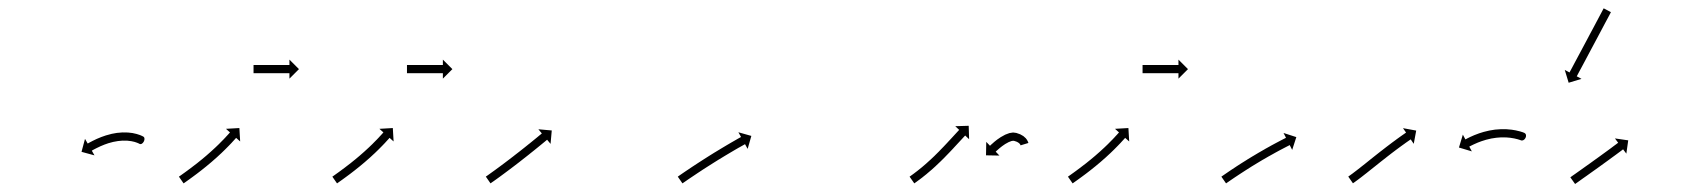

<svg xmlns="http://www.w3.org/2000/svg" viewBox="-20 -549 4118 468"><path d="M319.7 -198.5C327.6 -193.9 336.9 -211.1 329.6 -215.9L318.5 -199.3C323.7 -195.8 333.6 -213.5 329.8 -215.8C329.8 -215.8 329.8 -215.8 329.8 -215.8C329.7 -215.8 329.7 -215.8 329.7 -215.8C328.9 -216.3 328 -216.8 327.1 -217.2C327.1 -217.2 327 -217.3 327 -217.3C326.9 -217.3 326.8 -217.4 326.8 -217.4C325.1 -218.2 323.3 -218.9 321.5 -219.7C321.5 -219.7 321.4 -219.7 321.4 -219.7C321.3 -219.7 321.2 -219.8 321.2 -219.8C318.7 -220.7 316.1 -221.5 313.5 -222.3C313.5 -222.3 313.5 -222.3 313.4 -222.4C313.3 -222.4 313.2 -222.4 313.2 -222.4C310 -223.3 306.8 -224 303.5 -224.6C303.5 -224.6 303.4 -224.6 303.3 -224.6C303.2 -224.6 303.2 -224.7 303.2 -224.7C299.4 -225.3 295.6 -225.7 291.8 -226C291.8 -226 291.7 -226 291.6 -226C291.6 -226 291.5 -226 291.5 -226C287.3 -226.3 283.1 -226.3 279 -226.2C279 -226.2 278.9 -226.2 278.8 -226.2C278.7 -226.2 278.6 -226.2 278.6 -226.2C274.2 -226 269.9 -225.6 265.5 -225.1C265.5 -225.1 265.4 -225.1 265.3 -225.1C265.3 -225.1 265.2 -225.1 265.2 -225.1C260.7 -224.4 256.3 -223.6 251.9 -222.7C251.9 -222.7 251.9 -222.7 251.8 -222.6C251.7 -222.6 251.7 -222.6 251.7 -222.6C247.3 -221.6 243.1 -220.4 238.8 -219.1C238.8 -219.1 238.7 -219.1 238.7 -219.1C238.6 -219.1 238.6 -219.1 238.6 -219.1C234.5 -217.8 230.5 -216.4 226.6 -214.9C226.6 -214.9 226.5 -214.9 226.5 -214.9C226.4 -214.8 226.4 -214.8 226.4 -214.8C222.8 -213.4 219.3 -211.9 215.8 -210.4C215.8 -210.4 215.7 -210.4 215.7 -210.3C215.6 -210.3 215.6 -210.3 215.6 -210.3C212.6 -208.9 209.6 -207.5 206.7 -206C206.7 -206 206.7 -206 206.6 -206C206.6 -206 206.6 -206 206.6 -206C204.3 -204.8 202 -203.6 199.8 -202.4C199.8 -202.4 199.8 -202.4 199.7 -202.4C199.7 -202.4 199.7 -202.4 199.7 -202.4C198.3 -201.6 196.8 -200.8 195.4 -200L195.3 -200L195.3 -200C194.8 -199.7 194.3 -199.4 193.8 -199.1L187.2 -210.5L178.7 -178.9L210.3 -170.3L203.8 -181.7C204.2 -182 204.7 -182.3 205.2 -182.6L205.2 -182.6L205.2 -182.6C206.6 -183.3 207.9 -184.1 209.3 -184.9C209.3 -184.9 209.3 -184.8 209.3 -184.8C209.3 -184.8 209.2 -184.8 209.2 -184.8C211.4 -186 213.5 -187.1 215.7 -188.2C215.7 -188.2 215.7 -188.2 215.6 -188.2C215.6 -188.1 215.6 -188.1 215.6 -188.1C218.4 -189.5 221.2 -190.8 224 -192.1C224 -192.1 223.9 -192.1 223.9 -192.1C223.9 -192.1 223.8 -192.1 223.8 -192.1C227.1 -193.5 230.4 -194.9 233.8 -196.2C233.8 -196.2 233.7 -196.2 233.7 -196.2C233.7 -196.2 233.6 -196.2 233.6 -196.2C237.3 -197.5 241 -198.8 244.7 -200.1C244.7 -200.1 244.7 -200 244.6 -200C244.6 -200 244.5 -200 244.5 -200C248.4 -201.1 252.4 -202.2 256.3 -203.2C256.3 -203.2 256.3 -203.2 256.2 -203.1C256.1 -203.1 256.1 -203.1 256.1 -203.1C260.1 -204 264.1 -204.7 268.1 -205.3C268.1 -205.3 268.1 -205.3 268 -205.3C267.9 -205.3 267.8 -205.2 267.8 -205.2C271.8 -205.7 275.7 -206.1 279.7 -206.3C279.7 -206.3 279.6 -206.3 279.5 -206.3C279.4 -206.2 279.3 -206.2 279.3 -206.2C283 -206.3 286.7 -206.3 290.4 -206.1C290.4 -206.1 290.4 -206.1 290.3 -206.1C290.2 -206.1 290.1 -206.1 290.1 -206.1C293.4 -205.8 296.8 -205.4 300.1 -204.9C300.1 -204.9 300 -204.9 299.9 -204.9C299.8 -204.9 299.7 -205 299.7 -205C302.5 -204.4 305.4 -203.8 308.1 -203.1C308.1 -203.1 308.1 -203.1 308 -203.1C307.9 -203.1 307.8 -203.2 307.8 -203.2C310 -202.5 312.2 -201.8 314.3 -201C314.3 -201 314.2 -201 314.2 -201.1C314.1 -201.1 314 -201.1 314 -201.1C315.5 -200.5 316.9 -199.9 318.3 -199.3C318.3 -199.3 318.2 -199.3 318.2 -199.3C318.1 -199.4 318 -199.4 318 -199.4C318.6 -199.1 319.2 -198.8 319.8 -198.5C319.8 -198.5 319.7 -198.5 319.7 -198.5C319.7 -198.5 319.7 -198.5 319.7 -198.5Z M417.7 -119.5C417.1 -119.1 416.6 -118.8 416.1 -118.4L427.5 -102C428.1 -102.4 428.6 -102.7 429.1 -103.1L429.1 -103.1L429.1 -103.1C430.6 -104.2 432.1 -105.2 433.6 -106.3L433.6 -106.3L433.6 -106.3C435.9 -107.9 438.2 -109.6 440.5 -111.2L440.5 -111.2L440.5 -111.2C443.5 -113.4 446.5 -115.5 449.4 -117.7L449.4 -117.7L449.4 -117.7C452.9 -120.2 456.4 -122.8 459.8 -125.4C459.8 -125.4 459.8 -125.4 459.8 -125.4C459.8 -125.4 459.8 -125.4 459.8 -125.4C463.6 -128.3 467.4 -131.3 471.2 -134.2C471.2 -134.2 471.2 -134.2 471.2 -134.2C471.3 -134.2 471.3 -134.3 471.3 -134.3C475.3 -137.4 479.3 -140.6 483.2 -143.8C483.2 -143.8 483.2 -143.8 483.2 -143.8C483.3 -143.9 483.3 -143.9 483.3 -143.9C487.3 -147.2 491.4 -150.6 495.4 -154C495.4 -154 495.4 -154 495.4 -154C495.4 -154 495.4 -154 495.4 -154C499.4 -157.4 503.3 -160.9 507.2 -164.4C507.2 -164.4 507.2 -164.4 507.2 -164.4C507.3 -164.4 507.3 -164.4 507.3 -164.4C511 -167.8 514.7 -171.2 518.4 -174.7C518.4 -174.7 518.4 -174.7 518.5 -174.7C518.5 -174.7 518.5 -174.7 518.5 -174.7C521.9 -178 525.3 -181.3 528.7 -184.6C528.7 -184.6 528.7 -184.6 528.7 -184.6C528.7 -184.6 528.7 -184.6 528.7 -184.6C531.7 -187.6 534.7 -190.6 537.6 -193.6C537.6 -193.6 537.6 -193.6 537.7 -193.7C537.7 -193.7 537.7 -193.7 537.7 -193.7C540.2 -196.3 542.6 -198.8 545.1 -201.4L545.1 -201.5L545.1 -201.5C547 -203.5 548.8 -205.5 550.7 -207.6L550.7 -207.6L550.7 -207.6C551.9 -208.9 553.1 -210.2 554.3 -211.5L554.3 -211.5L554.3 -211.6C554.7 -212 555.1 -212.5 555.5 -213L565.4 -204.2L563.5 -236.9L530.8 -235L540.6 -226.2C540.2 -225.8 539.8 -225.3 539.4 -224.9L539.4 -224.9L539.4 -224.9C538.2 -223.6 537.1 -222.3 535.9 -221L535.9 -221L535.9 -221C534.1 -219 532.3 -217.1 530.4 -215.1L530.5 -215.1L530.5 -215.1C528.1 -212.6 525.7 -210.1 523.3 -207.5C523.3 -207.5 523.3 -207.6 523.3 -207.6C523.3 -207.6 523.3 -207.6 523.3 -207.6C520.4 -204.6 517.5 -201.7 514.6 -198.8C514.6 -198.8 514.6 -198.8 514.6 -198.8C514.6 -198.8 514.7 -198.8 514.7 -198.8C511.4 -195.6 508 -192.4 504.7 -189.2C504.7 -189.2 504.7 -189.2 504.7 -189.3C504.7 -189.3 504.8 -189.3 504.8 -189.3C501.2 -185.9 497.5 -182.6 493.8 -179.2C493.8 -179.2 493.9 -179.3 493.9 -179.3C493.9 -179.3 493.9 -179.3 493.9 -179.3C490.1 -175.9 486.2 -172.5 482.4 -169.2C482.4 -169.2 482.4 -169.2 482.4 -169.2C482.4 -169.2 482.4 -169.2 482.4 -169.2C478.5 -165.9 474.5 -162.6 470.6 -159.3C470.6 -159.3 470.6 -159.3 470.6 -159.3C470.6 -159.3 470.6 -159.4 470.6 -159.4C466.7 -156.2 462.8 -153.1 458.9 -149.9C458.9 -149.9 458.9 -150 458.9 -150C458.9 -150 458.9 -150 458.9 -150C455.2 -147.1 451.5 -144.2 447.7 -141.4C447.7 -141.4 447.7 -141.4 447.7 -141.4C447.7 -141.4 447.8 -141.4 447.8 -141.4C444.4 -138.8 441 -136.3 437.5 -133.8L437.6 -133.8L437.6 -133.8C434.7 -131.7 431.8 -129.5 428.8 -127.4L428.8 -127.4L428.9 -127.5C426.6 -125.8 424.3 -124.2 422.1 -122.6L422.1 -122.6L422.1 -122.6C420.6 -121.6 419.1 -120.5 417.7 -119.5L417.7 -119.5ZM599 -390.5C598.7 -390.5 598.3 -390.5 598 -390.5V-370.5C598.3 -370.5 598.7 -370.5 599 -370.5C599.9 -370.5 600.8 -370.5 601.8 -370.5C603.2 -370.5 604.6 -370.5 606.1 -370.5C607.9 -370.5 609.8 -370.5 611.7 -370.5C613.9 -370.5 616.1 -370.5 618.3 -370.5C620.8 -370.5 623.2 -370.5 625.7 -370.5C628.3 -370.5 631 -370.5 633.6 -370.5C636.3 -370.5 639 -370.5 641.7 -370.5C644.5 -370.5 647.2 -370.5 649.9 -370.5C652.5 -370.5 655.2 -370.5 657.8 -370.5C660.3 -370.5 662.7 -370.5 665.2 -370.5C667.4 -370.5 669.6 -370.5 671.8 -370.5C673.7 -370.5 675.6 -370.5 677.4 -370.5C678.9 -370.5 680.3 -370.5 681.7 -370.5C682.7 -370.5 683.6 -370.5 684.5 -370.5C684.8 -370.5 685.2 -370.5 685.5 -370.5V-357.3L708.7 -380.5L685.5 -403.7V-390.5C685.2 -390.5 684.8 -390.5 684.5 -390.5C683.6 -390.5 682.7 -390.5 681.7 -390.5C680.3 -390.5 678.9 -390.5 677.4 -390.5C675.6 -390.5 673.7 -390.5 671.8 -390.5C669.6 -390.5 667.4 -390.5 665.2 -390.5C662.7 -390.5 660.3 -390.5 657.8 -390.5C655.2 -390.5 652.5 -390.5 649.9 -390.5C647.2 -390.5 644.5 -390.5 641.7 -390.5C639 -390.5 636.3 -390.5 633.6 -390.5C631 -390.5 628.3 -390.5 625.7 -390.5C623.2 -390.5 620.8 -390.5 618.3 -390.5C616.1 -390.5 613.9 -390.5 611.7 -390.5C609.8 -390.5 607.9 -390.5 606.1 -390.5C604.6 -390.5 603.2 -390.5 601.8 -390.5C600.8 -390.5 599.9 -390.5 599 -390.5Z M791.7 -119.5C791.1 -119.1 790.6 -118.8 790.1 -118.4L801.5 -102C802.1 -102.4 802.6 -102.7 803.1 -103.1L803.1 -103.1L803.1 -103.1C804.6 -104.2 806.1 -105.2 807.6 -106.3L807.6 -106.3L807.6 -106.3C809.9 -107.9 812.2 -109.6 814.5 -111.2L814.5 -111.2L814.5 -111.2C817.5 -113.4 820.5 -115.5 823.4 -117.7L823.4 -117.7L823.4 -117.7C826.9 -120.2 830.4 -122.8 833.8 -125.4C833.8 -125.4 833.8 -125.4 833.8 -125.4C833.8 -125.4 833.8 -125.4 833.8 -125.4C837.6 -128.3 841.4 -131.3 845.2 -134.2C845.2 -134.2 845.2 -134.2 845.2 -134.2C845.3 -134.2 845.3 -134.3 845.3 -134.3C849.3 -137.4 853.3 -140.6 857.2 -143.8C857.2 -143.8 857.2 -143.8 857.2 -143.8C857.3 -143.9 857.3 -143.9 857.3 -143.9C861.3 -147.2 865.4 -150.6 869.4 -154C869.4 -154 869.4 -154 869.4 -154C869.4 -154 869.4 -154 869.4 -154C873.4 -157.4 877.3 -160.9 881.2 -164.4C881.2 -164.4 881.2 -164.4 881.2 -164.4C881.3 -164.4 881.3 -164.4 881.3 -164.4C885 -167.8 888.7 -171.2 892.4 -174.7C892.4 -174.7 892.4 -174.7 892.5 -174.7C892.5 -174.7 892.5 -174.7 892.5 -174.7C895.9 -178 899.3 -181.3 902.7 -184.6C902.7 -184.6 902.7 -184.6 902.7 -184.6C902.7 -184.6 902.7 -184.6 902.7 -184.6C905.7 -187.6 908.7 -190.6 911.6 -193.6C911.6 -193.6 911.6 -193.6 911.7 -193.7C911.7 -193.7 911.7 -193.7 911.7 -193.7C914.2 -196.3 916.6 -198.8 919.1 -201.4L919.1 -201.5L919.1 -201.5C921 -203.5 922.8 -205.5 924.7 -207.6L924.7 -207.6L924.7 -207.6C925.9 -208.9 927.1 -210.2 928.3 -211.5L928.3 -211.5L928.3 -211.6C928.7 -212 929.1 -212.5 929.5 -213L939.4 -204.2L937.5 -236.9L904.8 -235L914.6 -226.2C914.2 -225.8 913.8 -225.3 913.4 -224.9L913.4 -224.9L913.4 -224.9C912.2 -223.6 911.1 -222.3 909.9 -221L909.9 -221L909.9 -221C908.1 -219 906.3 -217.1 904.4 -215.1L904.5 -215.1L904.5 -215.1C902.1 -212.6 899.7 -210.1 897.3 -207.5C897.3 -207.5 897.3 -207.6 897.3 -207.6C897.3 -207.6 897.3 -207.6 897.3 -207.6C894.4 -204.6 891.5 -201.7 888.6 -198.8C888.6 -198.8 888.6 -198.8 888.6 -198.8C888.6 -198.8 888.7 -198.8 888.7 -198.8C885.4 -195.6 882 -192.4 878.7 -189.2C878.7 -189.2 878.7 -189.2 878.7 -189.3C878.7 -189.3 878.8 -189.3 878.8 -189.3C875.2 -185.9 871.5 -182.6 867.8 -179.2C867.8 -179.2 867.9 -179.3 867.9 -179.3C867.9 -179.3 867.9 -179.3 867.9 -179.3C864.1 -175.9 860.2 -172.5 856.4 -169.2C856.4 -169.2 856.4 -169.2 856.4 -169.2C856.4 -169.2 856.4 -169.2 856.4 -169.2C852.5 -165.9 848.5 -162.6 844.6 -159.3C844.6 -159.3 844.6 -159.3 844.6 -159.3C844.6 -159.3 844.6 -159.4 844.6 -159.4C840.7 -156.2 836.8 -153.1 832.9 -149.9C832.9 -149.9 832.9 -150 832.9 -150C832.9 -150 832.9 -150 832.9 -150C829.2 -147.1 825.5 -144.2 821.7 -141.4C821.7 -141.4 821.7 -141.4 821.7 -141.4C821.7 -141.4 821.8 -141.4 821.8 -141.4C818.4 -138.8 815 -136.3 811.5 -133.8L811.6 -133.8L811.6 -133.8C808.7 -131.7 805.8 -129.5 802.8 -127.4L802.8 -127.4L802.9 -127.5C800.6 -125.8 798.3 -124.2 796.1 -122.6L796.1 -122.6L796.1 -122.6C794.6 -121.6 793.1 -120.5 791.7 -119.5L791.7 -119.5ZM973 -390.5C972.7 -390.5 972.3 -390.5 972 -390.5V-370.5C972.3 -370.5 972.7 -370.5 973 -370.5C973.9 -370.5 974.8 -370.5 975.8 -370.5C977.2 -370.5 978.6 -370.5 980.1 -370.5C981.9 -370.5 983.8 -370.5 985.7 -370.5C987.9 -370.5 990.1 -370.5 992.3 -370.5C994.8 -370.5 997.2 -370.5 999.7 -370.5C1002.3 -370.5 1005 -370.5 1007.6 -370.5C1010.3 -370.5 1013 -370.5 1015.7 -370.5C1018.5 -370.5 1021.2 -370.5 1023.9 -370.5C1026.5 -370.5 1029.2 -370.5 1031.8 -370.5C1034.3 -370.5 1036.7 -370.5 1039.2 -370.5C1041.4 -370.5 1043.6 -370.5 1045.8 -370.5C1047.7 -370.5 1049.6 -370.5 1051.4 -370.5C1052.9 -370.5 1054.3 -370.5 1055.7 -370.5C1056.7 -370.5 1057.6 -370.5 1058.5 -370.5C1058.8 -370.5 1059.2 -370.5 1059.5 -370.5V-357.3L1082.7 -380.5L1059.5 -403.7V-390.5C1059.2 -390.5 1058.8 -390.5 1058.5 -390.5C1057.6 -390.5 1056.7 -390.5 1055.7 -390.5C1054.3 -390.5 1052.9 -390.5 1051.4 -390.5C1049.6 -390.5 1047.7 -390.5 1045.8 -390.5C1043.6 -390.5 1041.4 -390.5 1039.2 -390.5C1036.7 -390.5 1034.3 -390.5 1031.8 -390.5C1029.2 -390.5 1026.5 -390.5 1023.9 -390.5C1021.2 -390.5 1018.5 -390.5 1015.7 -390.5C1013 -390.5 1010.3 -390.5 1007.6 -390.5C1005 -390.5 1002.3 -390.5 999.7 -390.5C997.2 -390.5 994.8 -390.5 992.3 -390.5C990.1 -390.5 987.9 -390.5 985.7 -390.5C983.8 -390.5 981.9 -390.5 980.1 -390.5C978.6 -390.5 977.2 -390.5 975.8 -390.5C974.8 -390.5 973.9 -390.5 973 -390.5Z M1165.7 -119.6C1165.2 -119.2 1164.7 -118.8 1164.2 -118.5L1175.6 -102.1C1176.1 -102.4 1176.6 -102.8 1177.2 -103.1L1177.2 -103.1L1177.2 -103.2C1178.7 -104.2 1180.2 -105.2 1181.6 -106.3L1181.6 -106.3L1181.7 -106.3C1184 -107.9 1186.3 -109.6 1188.6 -111.2L1188.6 -111.2L1188.6 -111.2C1191.6 -113.4 1194.6 -115.5 1197.6 -117.7L1197.6 -117.7L1197.6 -117.7C1201.1 -120.3 1204.7 -122.9 1208.2 -125.5L1208.2 -125.5L1208.2 -125.5C1212.1 -128.4 1216.1 -131.4 1220 -134.3L1220 -134.3L1220 -134.3C1224.2 -137.5 1228.4 -140.6 1232.6 -143.8L1232.6 -143.8L1232.6 -143.8C1236.9 -147.1 1241.2 -150.4 1245.5 -153.7L1245.5 -153.7L1245.5 -153.7C1249.8 -157.1 1254.1 -160.4 1258.3 -163.8L1258.3 -163.8L1258.4 -163.8C1262.5 -167 1266.6 -170.3 1270.7 -173.5L1270.7 -173.5L1270.7 -173.6C1274.6 -176.6 1278.4 -179.7 1282.3 -182.8L1282.3 -182.8L1282.3 -182.8C1285.7 -185.5 1289.1 -188.3 1292.5 -191.1L1292.5 -191.1L1292.5 -191.1C1295.4 -193.4 1298.3 -195.8 1301.2 -198.2L1301.2 -198.2L1301.2 -198.2C1303.4 -200 1305.6 -201.8 1307.8 -203.6L1307.8 -203.6L1307.8 -203.6C1309.2 -204.8 1310.6 -206 1312.1 -207.2C1312.6 -207.6 1313.1 -208 1313.6 -208.4L1322 -198.3L1324.9 -231L1292.3 -233.9L1300.7 -223.8C1300.2 -223.4 1299.7 -222.9 1299.3 -222.5C1297.8 -221.4 1296.4 -220.2 1295 -219L1295 -219L1295 -219C1292.9 -217.2 1290.7 -215.4 1288.5 -213.6L1288.5 -213.6L1288.5 -213.6C1285.6 -211.3 1282.8 -208.9 1279.9 -206.6L1279.9 -206.6L1279.9 -206.6C1276.5 -203.8 1273.1 -201.1 1269.7 -198.3L1269.7 -198.3L1269.7 -198.4C1265.9 -195.3 1262.1 -192.2 1258.3 -189.2L1258.3 -189.2L1258.3 -189.2C1254.2 -186 1250.1 -182.7 1246 -179.5L1246 -179.5L1246 -179.5C1241.8 -176.2 1237.5 -172.9 1233.2 -169.6L1233.3 -169.6L1233.3 -169.6C1229 -166.3 1224.7 -163 1220.4 -159.7L1220.4 -159.7L1220.4 -159.7C1216.3 -156.6 1212.1 -153.4 1208 -150.3L1208 -150.3L1208 -150.3C1204.1 -147.4 1200.2 -144.5 1196.3 -141.6L1196.3 -141.6L1196.3 -141.6C1192.8 -139 1189.3 -136.4 1185.8 -133.9L1185.8 -133.9L1185.8 -133.9C1182.9 -131.7 1179.9 -129.6 1176.9 -127.5L1176.9 -127.5L1176.9 -127.5C1174.7 -125.9 1172.4 -124.2 1170.1 -122.6L1170.1 -122.6L1170.1 -122.6C1168.7 -121.6 1167.2 -120.6 1165.7 -119.5L1165.7 -119.5Z M1633.8 -119.6C1633.2 -119.2 1632.7 -118.8 1632.1 -118.4L1643.5 -102C1644.1 -102.4 1644.7 -102.8 1645.2 -103.2C1646.8 -104.3 1648.3 -105.3 1649.9 -106.4L1649.9 -106.4L1649.9 -106.4C1652.3 -108.1 1654.8 -109.8 1657.2 -111.5L1657.2 -111.5L1657.2 -111.5C1660.4 -113.6 1663.6 -115.8 1666.7 -117.9L1666.7 -117.9L1666.7 -117.9C1670.5 -120.5 1674.3 -123 1678.1 -125.5L1678.1 -125.5L1678 -125.5C1682.3 -128.3 1686.5 -131.1 1690.8 -133.9L1690.7 -133.9L1690.7 -133.9C1695.3 -136.8 1699.8 -139.8 1704.4 -142.7L1704.4 -142.7L1704.4 -142.7C1709.1 -145.7 1713.8 -148.7 1718.6 -151.7L1718.6 -151.7L1718.6 -151.7C1723.3 -154.6 1728.1 -157.6 1732.8 -160.6L1732.8 -160.5L1732.8 -160.5C1737.4 -163.4 1742.1 -166.2 1746.7 -169L1746.7 -169L1746.7 -169C1751.1 -171.6 1755.4 -174.2 1759.8 -176.8L1759.8 -176.8L1759.8 -176.8C1763.7 -179.1 1767.6 -181.4 1771.5 -183.7L1771.5 -183.7L1771.5 -183.7C1774.9 -185.6 1778.2 -187.5 1781.5 -189.5L1781.5 -189.5L1781.5 -189.4C1784.1 -190.9 1786.7 -192.4 1789.3 -193.8L1789.3 -193.8L1789.3 -193.8C1790.9 -194.8 1792.6 -195.7 1794.2 -196.6C1794.8 -197 1795.4 -197.3 1796 -197.6L1802.4 -186.1L1811.4 -217.7L1779.8 -226.6L1786.3 -215.1C1785.7 -214.8 1785.1 -214.4 1784.5 -214.1C1782.8 -213.2 1781.1 -212.2 1779.4 -211.3L1779.4 -211.3L1779.4 -211.3C1776.8 -209.8 1774.2 -208.3 1771.6 -206.8L1771.6 -206.8L1771.6 -206.8C1768.2 -204.9 1764.9 -202.9 1761.5 -201L1761.5 -201L1761.5 -201C1757.5 -198.7 1753.6 -196.4 1749.6 -194L1749.6 -194L1749.6 -194C1745.2 -191.4 1740.8 -188.8 1736.4 -186.1L1736.4 -186.1L1736.4 -186.1C1731.7 -183.3 1727 -180.4 1722.4 -177.6L1722.3 -177.6L1722.3 -177.6C1717.5 -174.6 1712.7 -171.6 1707.9 -168.6L1707.9 -168.6L1707.9 -168.6C1703.1 -165.6 1698.4 -162.6 1693.6 -159.5L1693.6 -159.5L1693.6 -159.5C1689 -156.6 1684.4 -153.6 1679.8 -150.6L1679.8 -150.6L1679.8 -150.6C1675.5 -147.8 1671.3 -145 1667 -142.2L1667 -142.2L1667 -142.2C1663.2 -139.6 1659.4 -137.1 1655.6 -134.5L1655.5 -134.5L1655.5 -134.5C1652.3 -132.3 1649.1 -130.2 1645.9 -128L1645.9 -128L1645.9 -128C1643.4 -126.3 1641 -124.6 1638.5 -122.9L1638.5 -122.9L1638.5 -122.9C1636.9 -121.8 1635.4 -120.7 1633.8 -119.6Z M2198.6 -119.5C2198.1 -119.1 2197.6 -118.8 2197.1 -118.4L2208.6 -102C2209.1 -102.4 2209.6 -102.7 2210.1 -103.1L2210.1 -103.1L2210.1 -103.1C2211.5 -104.1 2212.9 -105.1 2214.3 -106.1C2214.3 -106.1 2214.4 -106.1 2214.4 -106.1C2214.4 -106.1 2214.4 -106.2 2214.4 -106.2C2216.6 -107.7 2218.8 -109.3 2220.9 -111C2220.9 -111 2220.9 -111 2221 -111C2221 -111 2221 -111 2221 -111C2223.8 -113.1 2226.6 -115.3 2229.4 -117.4C2229.4 -117.4 2229.4 -117.4 2229.4 -117.4C2229.4 -117.5 2229.4 -117.5 2229.4 -117.5C2232.7 -120.1 2235.9 -122.7 2239.2 -125.3C2239.2 -125.3 2239.2 -125.3 2239.2 -125.4C2239.2 -125.4 2239.2 -125.4 2239.2 -125.4C2242.8 -128.4 2246.4 -131.4 2249.9 -134.5C2249.9 -134.5 2249.9 -134.5 2249.9 -134.5C2249.9 -134.5 2250 -134.5 2250 -134.5C2253.7 -137.9 2257.5 -141.2 2261.2 -144.6C2261.2 -144.6 2261.2 -144.6 2261.2 -144.6C2261.2 -144.7 2261.2 -144.7 2261.2 -144.7C2265 -148.2 2268.8 -151.8 2272.6 -155.5C2272.6 -155.5 2272.6 -155.5 2272.6 -155.5C2272.6 -155.5 2272.6 -155.5 2272.6 -155.5C2276.4 -159.2 2280.1 -162.9 2283.8 -166.6C2283.8 -166.6 2283.8 -166.7 2283.8 -166.7C2283.8 -166.7 2283.8 -166.7 2283.8 -166.7C2287.4 -170.4 2291 -174.1 2294.6 -177.8L2294.6 -177.8L2294.6 -177.8C2297.9 -181.4 2301.3 -184.9 2304.6 -188.4L2304.6 -188.5L2304.6 -188.5C2307.6 -191.7 2310.6 -194.9 2313.6 -198.2C2316.2 -201 2318.7 -203.7 2321.3 -206.5C2323.3 -208.7 2325.3 -210.8 2327.3 -213L2327.3 -213L2327.3 -213C2328.6 -214.4 2329.9 -215.8 2331.2 -217.2L2331.2 -217.2L2331.2 -217.2C2331.7 -217.7 2332.1 -218.2 2332.6 -218.7L2342.2 -209.7L2341.2 -242.4L2308.4 -241.4L2318 -232.4C2317.5 -231.9 2317.1 -231.4 2316.6 -230.9L2316.6 -230.9L2316.6 -230.9C2315.3 -229.5 2314 -228 2312.6 -226.6L2312.6 -226.6L2312.6 -226.6C2310.6 -224.4 2308.6 -222.3 2306.6 -220.1C2304 -217.3 2301.4 -214.5 2298.9 -211.7C2295.9 -208.5 2292.9 -205.3 2289.9 -202.1L2290 -202.1L2290 -202.1C2286.7 -198.6 2283.4 -195.1 2280.1 -191.6L2280.1 -191.6L2280.1 -191.6C2276.6 -187.9 2273.1 -184.3 2269.5 -180.7C2269.5 -180.7 2269.5 -180.7 2269.6 -180.7C2269.6 -180.7 2269.6 -180.7 2269.6 -180.7C2265.9 -177 2262.3 -173.4 2258.6 -169.8C2258.6 -169.8 2258.6 -169.8 2258.6 -169.8C2258.7 -169.8 2258.7 -169.8 2258.7 -169.8C2255 -166.3 2251.3 -162.8 2247.6 -159.3C2247.6 -159.3 2247.6 -159.3 2247.6 -159.3C2247.6 -159.3 2247.6 -159.4 2247.6 -159.4C2244 -156 2240.4 -152.8 2236.7 -149.5C2236.7 -149.5 2236.7 -149.5 2236.8 -149.6C2236.8 -149.6 2236.8 -149.6 2236.8 -149.6C2233.4 -146.6 2229.9 -143.6 2226.4 -140.7C2226.4 -140.7 2226.4 -140.7 2226.4 -140.8C2226.5 -140.8 2226.5 -140.8 2226.5 -140.8C2223.3 -138.2 2220.2 -135.7 2217 -133.2C2217 -133.2 2217 -133.2 2217 -133.2C2217.1 -133.2 2217.1 -133.2 2217.1 -133.2C2214.4 -131.1 2211.7 -129 2208.9 -127C2208.9 -127 2209 -127 2209 -127C2209 -127 2209 -127 2209 -127C2206.9 -125.4 2204.8 -123.9 2202.6 -122.3C2202.6 -122.3 2202.7 -122.4 2202.7 -122.4C2202.7 -122.4 2202.7 -122.4 2202.7 -122.4C2201.3 -121.4 2199.9 -120.4 2198.6 -119.4L2198.6 -119.4ZM2467.4 -195.3C2467.4 -195.1 2467.5 -194.9 2467.6 -194.7L2486.7 -200.5C2486.6 -200.8 2486.5 -201.1 2486.5 -201.3C2486.5 -201.3 2486.4 -201.4 2486.4 -201.4C2486.4 -201.5 2486.4 -201.5 2486.4 -201.5C2486.1 -202.3 2485.8 -203.1 2485.5 -203.9C2485.5 -203.9 2485.5 -204 2485.4 -204C2485.4 -204.1 2485.3 -204.2 2485.3 -204.2C2484.8 -205.4 2484.2 -206.5 2483.6 -207.6C2483.6 -207.6 2483.5 -207.7 2483.5 -207.8C2483.4 -207.9 2483.3 -208.1 2483.3 -208.1C2482.4 -209.5 2481.4 -210.8 2480.3 -212.1C2480.3 -212.1 2480.2 -212.2 2480.1 -212.3C2479.9 -212.4 2479.8 -212.5 2479.8 -212.5C2478.3 -214.1 2476.6 -215.6 2474.9 -216.9C2474.9 -216.9 2474.8 -217 2474.6 -217.1C2474.5 -217.2 2474.4 -217.3 2474.4 -217.3C2472.1 -218.8 2469.7 -220.2 2467.2 -221.4C2467.2 -221.4 2467.1 -221.5 2466.9 -221.6C2466.8 -221.7 2466.6 -221.7 2466.6 -221.7C2463.7 -222.9 2460.8 -224 2457.8 -224.8C2457.8 -224.8 2457.6 -224.8 2457.4 -224.9C2457.3 -224.9 2457.1 -225 2457.1 -225C2454.6 -225.5 2452.1 -225.9 2449.6 -226C2449.6 -226 2449.3 -226 2449.1 -226C2448.8 -226 2448.5 -225.9 2448.5 -225.9C2445.8 -225.7 2443.2 -225.2 2440.5 -224.6C2440.5 -224.6 2440.4 -224.6 2440.2 -224.5C2440.1 -224.5 2439.9 -224.4 2439.9 -224.4C2436.6 -223.4 2433.4 -222.1 2430.3 -220.8C2430.3 -220.8 2430.2 -220.7 2430.1 -220.7C2430 -220.6 2429.9 -220.6 2429.9 -220.6C2426.6 -218.9 2423.3 -217.1 2420.2 -215.2C2420.2 -215.2 2420.1 -215.2 2420 -215.2C2420 -215.1 2419.9 -215.1 2419.9 -215.1C2416.9 -213.2 2414 -211.2 2411.1 -209.1C2411.1 -209.1 2411.1 -209.1 2411 -209C2411 -209 2410.9 -209 2410.9 -209C2408.5 -207.1 2406 -205.1 2403.6 -203.2C2403.6 -203.2 2403.6 -203.1 2403.6 -203.1C2403.5 -203.1 2403.5 -203.1 2403.5 -203.1C2401.6 -201.5 2399.8 -199.9 2398 -198.2C2398 -198.2 2397.9 -198.2 2397.9 -198.2C2397.9 -198.2 2397.9 -198.2 2397.9 -198.2C2396.7 -197.1 2395.5 -196 2394.4 -194.9L2394.3 -194.9L2394.3 -194.8C2393.9 -194.5 2393.5 -194.1 2393.1 -193.7L2384 -203.2L2383.4 -170.4L2416.1 -169.8L2407 -179.3C2407.4 -179.7 2407.8 -180 2408.2 -180.4L2408.1 -180.4L2408.1 -180.4C2409.2 -181.4 2410.3 -182.4 2411.4 -183.4C2411.4 -183.4 2411.4 -183.4 2411.4 -183.4C2411.3 -183.4 2411.3 -183.3 2411.3 -183.3C2413 -184.9 2414.7 -186.4 2416.5 -187.8C2416.5 -187.8 2416.4 -187.8 2416.4 -187.8C2416.4 -187.7 2416.3 -187.7 2416.3 -187.7C2418.5 -189.5 2420.8 -191.3 2423 -193C2423 -193 2423 -193 2422.9 -193C2422.9 -192.9 2422.9 -192.9 2422.9 -192.9C2425.4 -194.7 2428.1 -196.5 2430.7 -198.3C2430.7 -198.3 2430.7 -198.2 2430.6 -198.2C2430.5 -198.1 2430.5 -198.1 2430.5 -198.1C2433.2 -199.7 2436 -201.2 2438.8 -202.7C2438.8 -202.7 2438.7 -202.6 2438.6 -202.6C2438.5 -202.5 2438.4 -202.5 2438.4 -202.5C2440.8 -203.6 2443.3 -204.5 2445.9 -205.4C2445.9 -205.4 2445.8 -205.3 2445.6 -205.3C2445.4 -205.2 2445.3 -205.2 2445.3 -205.2C2446.8 -205.6 2448.4 -205.9 2450 -206C2450 -206 2449.8 -206 2449.5 -206C2449.2 -206 2449 -206 2449 -206C2450.3 -205.9 2451.8 -205.6 2453.1 -205.4C2453.1 -205.4 2452.9 -205.4 2452.8 -205.4C2452.6 -205.5 2452.4 -205.5 2452.4 -205.5C2454.6 -204.9 2456.8 -204.2 2458.8 -203.3C2458.8 -203.3 2458.7 -203.4 2458.6 -203.4C2458.4 -203.5 2458.3 -203.6 2458.3 -203.6C2460 -202.7 2461.6 -201.8 2463.2 -200.7C2463.2 -200.7 2463 -200.8 2462.9 -200.9C2462.8 -201 2462.6 -201.1 2462.6 -201.1C2463.6 -200.3 2464.6 -199.5 2465.5 -198.6C2465.5 -198.6 2465.4 -198.7 2465.3 -198.8C2465.2 -198.9 2465.1 -199.1 2465.1 -199.1C2465.6 -198.4 2466.1 -197.8 2466.6 -197.1C2466.6 -197.1 2466.5 -197.2 2466.5 -197.3C2466.4 -197.4 2466.3 -197.5 2466.3 -197.5C2466.6 -197 2466.9 -196.5 2467.2 -195.9C2467.2 -195.9 2467.1 -196 2467.1 -196.1C2467 -196.2 2467 -196.3 2467 -196.3C2467.2 -195.9 2467.3 -195.5 2467.4 -195.1C2467.4 -195.1 2467.4 -195.1 2467.4 -195.2C2467.4 -195.2 2467.4 -195.3 2467.4 -195.3Z M2584.7 -119.5C2584.1 -119.1 2583.6 -118.8 2583.1 -118.4L2594.5 -102C2595.1 -102.4 2595.6 -102.7 2596.1 -103.1L2596.1 -103.1L2596.1 -103.1C2597.6 -104.2 2599.1 -105.2 2600.6 -106.3L2600.6 -106.3L2600.6 -106.3C2602.9 -107.9 2605.2 -109.6 2607.5 -111.2L2607.5 -111.2L2607.5 -111.2C2610.5 -113.4 2613.5 -115.5 2616.4 -117.7L2616.4 -117.7L2616.4 -117.7C2619.9 -120.2 2623.4 -122.8 2626.8 -125.4C2626.8 -125.4 2626.8 -125.4 2626.8 -125.4C2626.8 -125.4 2626.8 -125.4 2626.8 -125.4C2630.6 -128.3 2634.4 -131.3 2638.2 -134.2C2638.2 -134.2 2638.2 -134.2 2638.2 -134.2C2638.3 -134.2 2638.3 -134.3 2638.3 -134.3C2642.3 -137.4 2646.3 -140.6 2650.2 -143.8C2650.2 -143.8 2650.2 -143.8 2650.2 -143.8C2650.3 -143.9 2650.3 -143.9 2650.3 -143.9C2654.3 -147.2 2658.4 -150.6 2662.4 -154C2662.4 -154 2662.4 -154 2662.4 -154C2662.4 -154 2662.4 -154 2662.4 -154C2666.4 -157.4 2670.3 -160.9 2674.2 -164.4C2674.2 -164.4 2674.2 -164.4 2674.2 -164.4C2674.3 -164.4 2674.3 -164.4 2674.3 -164.4C2678 -167.8 2681.7 -171.2 2685.4 -174.7C2685.4 -174.7 2685.4 -174.7 2685.5 -174.7C2685.5 -174.7 2685.5 -174.7 2685.5 -174.7C2688.9 -178 2692.3 -181.3 2695.7 -184.6C2695.7 -184.6 2695.7 -184.6 2695.7 -184.6C2695.7 -184.6 2695.7 -184.6 2695.7 -184.6C2698.7 -187.6 2701.7 -190.6 2704.6 -193.6C2704.6 -193.6 2704.6 -193.6 2704.7 -193.7C2704.7 -193.7 2704.7 -193.7 2704.7 -193.7C2707.2 -196.3 2709.6 -198.8 2712.1 -201.4L2712.1 -201.5L2712.1 -201.5C2714 -203.5 2715.8 -205.5 2717.7 -207.6L2717.7 -207.6L2717.7 -207.6C2718.9 -208.9 2720.1 -210.2 2721.3 -211.5L2721.3 -211.5L2721.3 -211.6C2721.7 -212 2722.1 -212.5 2722.5 -213L2732.4 -204.2L2730.5 -236.9L2697.8 -235L2707.6 -226.2C2707.2 -225.8 2706.8 -225.3 2706.4 -224.9L2706.4 -224.9L2706.4 -224.9C2705.2 -223.6 2704.1 -222.3 2702.9 -221L2702.9 -221L2702.9 -221C2701.1 -219 2699.3 -217.1 2697.4 -215.1L2697.5 -215.1L2697.5 -215.1C2695.1 -212.6 2692.7 -210.1 2690.3 -207.5C2690.3 -207.5 2690.3 -207.6 2690.3 -207.6C2690.3 -207.6 2690.3 -207.6 2690.3 -207.6C2687.4 -204.6 2684.5 -201.7 2681.6 -198.8C2681.6 -198.8 2681.6 -198.8 2681.6 -198.8C2681.6 -198.8 2681.7 -198.8 2681.7 -198.8C2678.4 -195.6 2675 -192.4 2671.7 -189.2C2671.7 -189.2 2671.7 -189.2 2671.7 -189.3C2671.7 -189.3 2671.8 -189.3 2671.8 -189.3C2668.2 -185.9 2664.5 -182.6 2660.8 -179.2C2660.8 -179.2 2660.9 -179.3 2660.9 -179.3C2660.9 -179.3 2660.9 -179.3 2660.9 -179.3C2657.1 -175.9 2653.2 -172.5 2649.4 -169.2C2649.4 -169.2 2649.4 -169.2 2649.4 -169.2C2649.4 -169.2 2649.4 -169.2 2649.4 -169.2C2645.5 -165.9 2641.5 -162.6 2637.6 -159.3C2637.6 -159.3 2637.6 -159.3 2637.6 -159.3C2637.6 -159.3 2637.6 -159.4 2637.6 -159.4C2633.7 -156.2 2629.8 -153.1 2625.9 -149.9C2625.9 -149.9 2625.9 -150 2625.9 -150C2625.9 -150 2625.9 -150 2625.9 -150C2622.2 -147.1 2618.5 -144.2 2614.7 -141.4C2614.7 -141.4 2614.7 -141.4 2614.7 -141.4C2614.7 -141.4 2614.8 -141.4 2614.8 -141.4C2611.4 -138.8 2608 -136.3 2604.5 -133.8L2604.6 -133.8L2604.6 -133.8C2601.7 -131.7 2598.8 -129.5 2595.8 -127.4L2595.8 -127.4L2595.9 -127.5C2593.6 -125.8 2591.3 -124.2 2589.1 -122.6L2589.1 -122.6L2589.1 -122.6C2587.6 -121.6 2586.1 -120.5 2584.7 -119.5L2584.7 -119.5ZM2766 -390.5C2765.7 -390.5 2765.3 -390.5 2765 -390.5V-370.5C2765.3 -370.5 2765.7 -370.5 2766 -370.5C2766.9 -370.5 2767.8 -370.5 2768.8 -370.5C2770.2 -370.5 2771.6 -370.5 2773.1 -370.5C2774.9 -370.5 2776.8 -370.5 2778.7 -370.5C2780.9 -370.5 2783.1 -370.5 2785.3 -370.5C2787.8 -370.5 2790.2 -370.5 2792.7 -370.5C2795.3 -370.5 2798 -370.5 2800.6 -370.5C2803.3 -370.5 2806 -370.5 2808.7 -370.5C2811.5 -370.5 2814.2 -370.5 2816.9 -370.5C2819.5 -370.5 2822.2 -370.5 2824.8 -370.5C2827.3 -370.5 2829.7 -370.5 2832.2 -370.5C2834.4 -370.5 2836.6 -370.5 2838.8 -370.5C2840.7 -370.5 2842.6 -370.5 2844.4 -370.5C2845.9 -370.5 2847.3 -370.5 2848.7 -370.5C2849.7 -370.5 2850.6 -370.5 2851.5 -370.5C2851.8 -370.5 2852.2 -370.5 2852.5 -370.5V-357.3L2875.7 -380.5L2852.5 -403.7V-390.5C2852.2 -390.5 2851.8 -390.5 2851.5 -390.5C2850.6 -390.5 2849.7 -390.5 2848.7 -390.5C2847.3 -390.5 2845.9 -390.5 2844.4 -390.5C2842.6 -390.5 2840.7 -390.5 2838.8 -390.5C2836.6 -390.5 2834.4 -390.5 2832.2 -390.5C2829.7 -390.5 2827.3 -390.5 2824.8 -390.5C2822.2 -390.5 2819.5 -390.5 2816.9 -390.5C2814.2 -390.5 2811.5 -390.5 2808.7 -390.5C2806 -390.5 2803.3 -390.5 2800.6 -390.5C2798 -390.5 2795.3 -390.5 2792.7 -390.5C2790.2 -390.5 2787.8 -390.5 2785.3 -390.5C2783.1 -390.5 2780.9 -390.5 2778.7 -390.5C2776.8 -390.5 2774.9 -390.5 2773.1 -390.5C2771.6 -390.5 2770.2 -390.5 2768.8 -390.5C2767.8 -390.5 2766.9 -390.5 2766 -390.5Z M2958.8 -119.6C2958.2 -119.2 2957.7 -118.8 2957.1 -118.4L2968.5 -102C2969.1 -102.4 2969.7 -102.8 2970.2 -103.2C2971.8 -104.3 2973.4 -105.4 2974.9 -106.4L2974.9 -106.4L2974.9 -106.4C2977.4 -108.1 2979.8 -109.8 2982.3 -111.5L2982.3 -111.5L2982.3 -111.5C2985.5 -113.6 2988.7 -115.8 2991.9 -118L2991.9 -118L2991.8 -117.9C2995.6 -120.5 2999.5 -123 3003.3 -125.5L3003.3 -125.5L3003.3 -125.5C3007.5 -128.3 3011.8 -131.1 3016.1 -133.8L3016.1 -133.8L3016.1 -133.8C3020.7 -136.8 3025.3 -139.7 3030 -142.6L3030 -142.6L3029.9 -142.6C3034.7 -145.5 3039.6 -148.5 3044.4 -151.4L3044.4 -151.4L3044.4 -151.4C3049.2 -154.3 3054.1 -157.2 3058.9 -160.1L3058.9 -160.1L3058.9 -160C3063.6 -162.8 3068.4 -165.5 3073.2 -168.3L3073.1 -168.2L3073.1 -168.2C3077.6 -170.8 3082.1 -173.3 3086.6 -175.7L3086.5 -175.7L3086.5 -175.7C3090.6 -177.9 3094.6 -180.1 3098.6 -182.3L3098.6 -182.3L3098.6 -182.3C3102 -184.1 3105.4 -185.9 3108.9 -187.7L3108.9 -187.7L3108.9 -187.7C3111.5 -189.1 3114.1 -190.5 3116.8 -191.8L3116.8 -191.8L3116.8 -191.8C3118.5 -192.7 3120.2 -193.6 3121.9 -194.4C3122.5 -194.7 3123.1 -195.1 3123.7 -195.4L3129.7 -183.6L3139.8 -214.8L3108.6 -224.9L3114.6 -213.2C3114 -212.9 3113.4 -212.6 3112.8 -212.2C3111.1 -211.4 3109.3 -210.5 3107.6 -209.6L3107.6 -209.6L3107.6 -209.6C3104.9 -208.2 3102.3 -206.8 3099.6 -205.4L3099.6 -205.4L3099.6 -205.4C3096.1 -203.6 3092.6 -201.8 3089.2 -199.9L3089.2 -199.9L3089.2 -199.9C3085.1 -197.7 3081 -195.5 3076.9 -193.3L3076.9 -193.3L3076.9 -193.2C3072.3 -190.7 3067.8 -188.2 3063.3 -185.7L3063.3 -185.6L3063.3 -185.6C3058.4 -182.9 3053.6 -180.1 3048.9 -177.3L3048.8 -177.3L3048.8 -177.3C3043.9 -174.4 3039 -171.5 3034.1 -168.5L3034 -168.5L3034 -168.5C3029.1 -165.6 3024.3 -162.6 3019.4 -159.6L3019.4 -159.6L3019.4 -159.5C3014.7 -156.6 3010 -153.7 3005.3 -150.7L3005.3 -150.7L3005.3 -150.7C3001 -147.9 2996.6 -145.1 2992.3 -142.3L2992.3 -142.2L2992.3 -142.2C2988.4 -139.7 2984.6 -137.1 2980.7 -134.6L2980.7 -134.6L2980.7 -134.6C2977.5 -132.4 2974.2 -130.2 2971 -128L2971 -128L2971 -128C2968.5 -126.3 2966 -124.6 2963.6 -122.9L2963.6 -122.9L2963.6 -122.9C2962 -121.8 2960.4 -120.7 2958.8 -119.6Z M3267.8 -119.6C3267.3 -119.3 3266.9 -119 3266.4 -118.6L3277.8 -102.2C3278.2 -102.5 3278.7 -102.8 3279.2 -103.2L3279.2 -103.2L3279.2 -103.2C3280.6 -104.2 3282 -105.1 3283.4 -106.1C3283.4 -106.1 3283.4 -106.1 3283.4 -106.1C3283.4 -106.1 3283.4 -106.2 3283.4 -106.2C3285.6 -107.7 3287.8 -109.3 3290 -111C3290 -111 3290 -111 3290 -111C3290 -111 3290 -111 3290 -111C3292.9 -113.2 3295.8 -115.3 3298.6 -117.5L3298.6 -117.5L3298.7 -117.6C3302.1 -120.2 3305.5 -122.9 3308.9 -125.6L3308.9 -125.6L3309 -125.6C3312.8 -128.6 3316.7 -131.7 3320.5 -134.8C3324.7 -138.1 3328.8 -141.4 3333 -144.7C3337.3 -148.2 3341.7 -151.7 3346 -155.1L3346 -155.1L3346 -155.1C3350.4 -158.5 3354.8 -162 3359.2 -165.4L3359.2 -165.4L3359.1 -165.4C3363.4 -168.8 3367.7 -172.1 3372 -175.4L3372 -175.4L3372 -175.4C3376.1 -178.5 3380.2 -181.6 3384.2 -184.6L3384.2 -184.6L3384.2 -184.6C3387.9 -187.4 3391.6 -190.1 3395.3 -192.8L3395.3 -192.8L3395.3 -192.8C3398.4 -195.1 3401.6 -197.4 3404.8 -199.6L3404.7 -199.6L3404.7 -199.6C3407.2 -201.4 3409.6 -203.1 3412.1 -204.8L3412.1 -204.8L3412.1 -204.8C3413.7 -205.9 3415.3 -207 3416.9 -208.1L3416.9 -208.1L3416.9 -208.1C3417.4 -208.5 3418 -208.9 3418.6 -209.3L3426 -198.4L3432 -230.7L3399.8 -236.6L3407.3 -225.8C3406.7 -225.4 3406.1 -225 3405.5 -224.6L3405.5 -224.6L3405.5 -224.6C3403.9 -223.5 3402.3 -222.3 3400.7 -221.2L3400.6 -221.2L3400.6 -221.2C3398.1 -219.5 3395.6 -217.7 3393.1 -215.9L3393.1 -215.9L3393.1 -215.9C3389.9 -213.6 3386.7 -211.3 3383.5 -209L3383.5 -209L3383.5 -208.9C3379.7 -206.2 3376 -203.4 3372.3 -200.7L3372.2 -200.6L3372.2 -200.6C3368.1 -197.5 3364 -194.4 3359.9 -191.3L3359.9 -191.3L3359.9 -191.3C3355.5 -187.9 3351.2 -184.6 3346.9 -181.2L3346.8 -181.2L3346.8 -181.2C3342.4 -177.7 3338 -174.3 3333.6 -170.8L3333.6 -170.8L3333.6 -170.8C3329.2 -167.3 3324.9 -163.8 3320.5 -160.4C3316.4 -157.1 3312.2 -153.7 3308.1 -150.4C3304.2 -147.4 3300.4 -144.3 3296.5 -141.3L3296.6 -141.3L3296.6 -141.3C3293.2 -138.6 3289.8 -136 3286.4 -133.4L3286.4 -133.4L3286.4 -133.4C3283.6 -131.2 3280.8 -129.1 3278 -127C3278 -127 3278 -127 3278 -127C3278 -127 3278.1 -127 3278.1 -127C3276 -125.5 3273.8 -123.9 3271.7 -122.4C3271.7 -122.4 3271.7 -122.4 3271.7 -122.4C3271.7 -122.4 3271.8 -122.4 3271.8 -122.4C3270.4 -121.4 3269.1 -120.5 3267.8 -119.6L3267.8 -119.6ZM3687.1 -207C3696.1 -203.3 3705.7 -220.4 3695.2 -225.3L3686.7 -207.2C3691.8 -204.9 3698.1 -224.1 3694.8 -225.5C3694.8 -225.5 3694.7 -225.5 3694.7 -225.5C3694.7 -225.5 3694.6 -225.5 3694.6 -225.5C3693.5 -226 3692.3 -226.4 3691.1 -226.9C3691.1 -226.9 3691 -226.9 3691 -226.9C3691 -226.9 3690.9 -226.9 3690.9 -226.9C3688.8 -227.6 3686.7 -228.3 3684.5 -228.9C3684.5 -228.9 3684.5 -228.9 3684.4 -228.9C3684.4 -228.9 3684.3 -228.9 3684.3 -228.9C3681.4 -229.7 3678.5 -230.4 3675.5 -231C3675.5 -231 3675.5 -231.1 3675.4 -231.1C3675.4 -231.1 3675.3 -231.1 3675.3 -231.1C3671.7 -231.8 3668.2 -232.4 3664.6 -232.9C3664.6 -232.9 3664.5 -232.9 3664.4 -232.9C3664.4 -232.9 3664.3 -232.9 3664.3 -232.9C3660.2 -233.4 3656.2 -233.8 3652.1 -234C3652.1 -234 3652 -234 3651.9 -234C3651.9 -234 3651.8 -234 3651.8 -234C3647.4 -234.2 3643 -234.2 3638.6 -234.1C3638.6 -234.1 3638.5 -234.1 3638.5 -234.1C3638.4 -234.1 3638.3 -234.1 3638.3 -234.1C3633.8 -233.9 3629.2 -233.6 3624.7 -233.1C3624.7 -233.1 3624.6 -233.1 3624.6 -233.1C3624.5 -233.1 3624.4 -233.1 3624.4 -233.1C3619.9 -232.5 3615.3 -231.8 3610.8 -230.9C3610.8 -230.9 3610.7 -230.9 3610.7 -230.9C3610.6 -230.9 3610.6 -230.9 3610.6 -230.9C3606.1 -229.9 3601.8 -228.9 3597.4 -227.7C3597.4 -227.7 3597.4 -227.7 3597.3 -227.7C3597.3 -227.7 3597.2 -227.7 3597.2 -227.7C3593.1 -226.5 3589.1 -225.2 3585 -223.9C3585 -223.9 3585 -223.9 3584.9 -223.8C3584.9 -223.8 3584.8 -223.8 3584.8 -223.8C3581.2 -222.5 3577.6 -221.2 3574 -219.7C3574 -219.7 3574 -219.7 3574 -219.7C3573.9 -219.7 3573.9 -219.7 3573.9 -219.7C3570.9 -218.4 3567.9 -217.1 3564.9 -215.7C3564.9 -215.7 3564.9 -215.7 3564.8 -215.7C3564.8 -215.7 3564.8 -215.7 3564.8 -215.7C3562.5 -214.6 3560.2 -213.5 3557.9 -212.3C3557.9 -212.3 3557.9 -212.3 3557.9 -212.3C3557.9 -212.3 3557.8 -212.3 3557.8 -212.3C3556.4 -211.6 3554.9 -210.8 3553.5 -210C3553.5 -210 3553.4 -210 3553.4 -210C3553.4 -210 3553.4 -210 3553.4 -210C3552.9 -209.8 3552.4 -209.5 3551.9 -209.2L3545.7 -220.8L3536.2 -189.4L3567.6 -180L3561.4 -191.6C3561.8 -191.9 3562.3 -192.1 3562.8 -192.4C3562.8 -192.4 3562.8 -192.4 3562.8 -192.4C3562.8 -192.4 3562.8 -192.4 3562.8 -192.4C3564.2 -193.1 3565.5 -193.8 3566.9 -194.5C3566.9 -194.5 3566.9 -194.5 3566.9 -194.5C3566.9 -194.5 3566.8 -194.4 3566.8 -194.4C3569 -195.5 3571.1 -196.6 3573.3 -197.6C3573.3 -197.6 3573.3 -197.6 3573.2 -197.6C3573.2 -197.5 3573.2 -197.5 3573.2 -197.5C3576 -198.8 3578.8 -200 3581.6 -201.2C3581.6 -201.2 3581.6 -201.2 3581.6 -201.2C3581.5 -201.2 3581.5 -201.2 3581.5 -201.2C3584.8 -202.5 3588.2 -203.8 3591.6 -205C3591.6 -205 3591.5 -205 3591.5 -205C3591.5 -204.9 3591.4 -204.9 3591.4 -204.9C3595.2 -206.2 3598.9 -207.4 3602.8 -208.5C3602.8 -208.5 3602.7 -208.5 3602.6 -208.4C3602.6 -208.4 3602.5 -208.4 3602.5 -208.4C3606.6 -209.5 3610.6 -210.4 3614.7 -211.3C3614.7 -211.3 3614.6 -211.3 3614.6 -211.3C3614.5 -211.3 3614.5 -211.3 3614.5 -211.3C3618.6 -212 3622.8 -212.7 3627 -213.2C3627 -213.2 3627 -213.2 3626.9 -213.2C3626.8 -213.2 3626.7 -213.2 3626.7 -213.2C3630.9 -213.6 3635.1 -214 3639.3 -214.2C3639.3 -214.2 3639.2 -214.2 3639.1 -214.2C3639.1 -214.2 3639 -214.1 3639 -214.1C3643 -214.2 3647 -214.2 3651.1 -214C3651.1 -214 3651 -214 3650.9 -214.1C3650.9 -214.1 3650.8 -214.1 3650.8 -214.1C3654.5 -213.8 3658.3 -213.5 3662 -213.1C3662 -213.1 3661.9 -213.1 3661.9 -213.1C3661.8 -213.1 3661.7 -213.1 3661.7 -213.1C3665 -212.6 3668.3 -212.1 3671.5 -211.5C3671.5 -211.5 3671.5 -211.5 3671.4 -211.5C3671.4 -211.5 3671.3 -211.5 3671.3 -211.5C3673.9 -210.9 3676.6 -210.3 3679.2 -209.6C3679.2 -209.6 3679.2 -209.6 3679.1 -209.6C3679.1 -209.6 3679 -209.7 3679 -209.7C3680.9 -209.1 3682.7 -208.6 3684.6 -207.9C3684.6 -207.9 3684.5 -208 3684.5 -208C3684.5 -208 3684.4 -208 3684.4 -208C3685.4 -207.7 3686.3 -207.3 3687.3 -207C3687.3 -207 3687.2 -207 3687.2 -207C3687.1 -207 3687.1 -207 3687.1 -207ZM3905.7 -517.6C3906 -518.2 3906.3 -518.8 3906.6 -519.4L3889 -528.7C3888.7 -528.2 3888.3 -527.6 3888 -527C3887.2 -525.3 3886.3 -523.7 3885.4 -522C3884 -519.4 3882.7 -516.9 3881.3 -514.3C3879.5 -510.9 3877.8 -507.6 3876 -504.3C3873.9 -500.3 3871.8 -496.4 3869.7 -492.4C3867.3 -488 3865 -483.6 3862.7 -479.2C3860.2 -474.5 3857.6 -469.8 3855.1 -465.1C3852.6 -460.2 3850 -455.4 3847.4 -450.5C3844.8 -445.7 3842.2 -440.8 3839.6 -435.9C3837.1 -431.2 3834.6 -426.5 3832.1 -421.8C3829.7 -417.4 3827.4 -413 3825 -408.6C3822.9 -404.7 3820.8 -400.7 3818.7 -396.8C3816.9 -393.5 3815.2 -390.1 3813.4 -386.8C3812 -384.3 3810.6 -381.7 3809.3 -379.1C3808.4 -377.5 3807.5 -375.8 3806.6 -374.2C3806.3 -373.6 3806 -373 3805.7 -372.4L3794.1 -378.6L3803.6 -347.3L3834.9 -356.8L3823.3 -363C3823.6 -363.6 3823.9 -364.2 3824.3 -364.7C3825.1 -366.4 3826 -368 3826.9 -369.7C3828.3 -372.3 3829.7 -374.8 3831 -377.4C3832.8 -380.7 3834.6 -384.1 3836.4 -387.4C3838.5 -391.3 3840.6 -395.3 3842.7 -399.2C3845 -403.6 3847.4 -408 3849.7 -412.4C3852.2 -417.1 3854.7 -421.8 3857.2 -426.5C3859.8 -431.4 3862.4 -436.2 3865 -441.1C3867.6 -446 3870.2 -450.8 3872.8 -455.7C3875.3 -460.4 3877.8 -465.1 3880.3 -469.8C3882.7 -474.2 3885 -478.6 3887.3 -483C3889.4 -487 3891.5 -490.9 3893.6 -494.9C3895.4 -498.2 3897.2 -501.6 3899 -504.9C3900.3 -507.5 3901.7 -510.1 3903.1 -512.6C3904 -514.3 3904.8 -516 3905.7 -517.6Z M3809.1 -117.8C3808.6 -117.5 3808.2 -117.1 3807.7 -116.8L3819.3 -100.5C3819.8 -100.8 3820.2 -101.2 3820.7 -101.5C3821.9 -102.4 3823.2 -103.3 3824.4 -104.1C3826.4 -105.5 3828.3 -106.9 3830.3 -108.3C3832.8 -110.1 3835.3 -111.9 3837.8 -113.7C3840.8 -115.8 3843.8 -117.9 3846.8 -120C3850.1 -122.4 3853.4 -124.7 3856.7 -127.1C3860.3 -129.6 3863.8 -132.1 3867.4 -134.7C3871 -137.3 3874.6 -139.9 3878.3 -142.5C3881.9 -145.1 3885.6 -147.8 3889.2 -150.4L3889.2 -150.4L3889.2 -150.4C3892.7 -152.9 3896.2 -155.5 3899.7 -158L3899.7 -158L3899.7 -158C3903 -160.4 3906.3 -162.8 3909.5 -165.2L3909.5 -165.2L3909.5 -165.2C3912.5 -167.3 3915.4 -169.5 3918.3 -171.6L3918.3 -171.6L3918.3 -171.6C3920.8 -173.5 3923.2 -175.3 3925.7 -177.1C3927.6 -178.5 3929.5 -179.9 3931.4 -181.3C3932.6 -182.3 3933.8 -183.2 3935 -184.1C3935.4 -184.4 3935.9 -184.7 3936.3 -185L3944.2 -174.5L3948.8 -206.9L3916.4 -211.6L3924.3 -201C3923.9 -200.7 3923.4 -200.4 3923 -200.1C3921.8 -199.2 3920.6 -198.3 3919.4 -197.4C3917.5 -196 3915.6 -194.6 3913.7 -193.2C3911.3 -191.4 3908.9 -189.5 3906.4 -187.7L3906.4 -187.7L3906.4 -187.7C3903.5 -185.6 3900.6 -183.5 3897.7 -181.3L3897.7 -181.3L3897.7 -181.3C3894.5 -178.9 3891.2 -176.6 3887.9 -174.2L3887.9 -174.2L3887.9 -174.2C3884.5 -171.7 3881 -169.1 3877.5 -166.6L3877.5 -166.6L3877.5 -166.6C3873.9 -164 3870.2 -161.4 3866.6 -158.8C3863 -156.1 3859.3 -153.5 3855.7 -150.9C3852.2 -148.4 3848.7 -145.9 3845.1 -143.4C3841.8 -141 3838.5 -138.7 3835.2 -136.3C3832.2 -134.2 3829.2 -132.1 3826.3 -130C3823.7 -128.2 3821.2 -126.4 3818.7 -124.6C3816.7 -123.2 3814.8 -121.8 3812.8 -120.5C3811.6 -119.6 3810.3 -118.7 3809.1 -117.8Z"/></svg>

Font: FRB American Cursive Just Arrows Ultra
Style: Bold Italic
Weight: 1000
Italic angle: -25°
Version: Version 2.0;Modular Font Editor K font №1